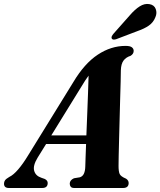

<svg xmlns="http://www.w3.org/2000/svg" viewBox="-65 -938 800 958"><path d="M122.5 -151Q98.5 -111.5 105.5 -86Q112.5 -60.5 141.5 -51L158.5 -45Q173 -37.5 173 -25Q173 0 145.5 0H-20.5Q-45 0 -45 -21.5Q-45 -31 -39.8 -38.5Q-34.5 -46 -18 -55.5Q2 -65 26 -93Q50 -121 74.5 -161.5L301 -528.5Q356.5 -621.5 422.8 -665.2Q489 -709 561.5 -709Q584 -709 593 -702Q602 -695 602 -684Q602 -669 586.5 -659.5Q564 -652.5 551.5 -636Q539 -619.5 538 -587Q538 -568 537 -529.8Q536 -491.5 534.5 -442.8Q533 -394 531.8 -342.2Q530.5 -290.5 529.2 -243Q528 -195.5 527.2 -160.2Q526.5 -125 526.5 -110Q526.5 -82.5 532 -70Q537.5 -57.5 564 -46.5Q577 -38 577 -24.5Q576.5 0 549 0H305.5Q293 0 288 -6.2Q283 -12.5 283 -21.5Q283 -39 304 -48.5L334 -53.5Q347.5 -58 353.8 -71.8Q360 -85.5 360.5 -106Q361 -122.5 362 -152.2Q363 -182 364.5 -219.5H165ZM338.5 -501.5 191 -262.5H366Q368 -313.5 370.2 -368.2Q372.5 -423 374.2 -473.2Q376 -523.5 377 -560.5Q369.5 -550.5 360 -536.2Q350.5 -522 338.5 -501.5ZM583 -862Q608 -891 632 -906.2Q656 -921.5 680 -917.5Q704.5 -913.5 712 -893.2Q719.5 -873 710.5 -852.5Q700 -825.5 677.2 -810Q654.5 -794.5 622.5 -783.5L515 -742.5Q508 -740 501.5 -740.5Q495 -741 492.5 -746Q490 -751.5 493 -757.5Q496 -763.5 501.5 -770Z"/></svg>

Font: Fraunces 144pt S050
Style: Bold Italic
Weight: 700
Italic angle: -16°
Version: Version 1.000; ttfautohint (v1.8.3)